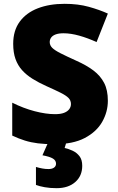

<svg xmlns="http://www.w3.org/2000/svg" viewBox="-20 -744 617 1004"><path d="M544 -217Q544 -159 514.5 -107Q485 -55 423.5 -22.5Q362 10 264 10Q215 10 178.5 5.5Q142 1 110 -9Q78 -19 44 -35V-207Q102 -178 161 -162.5Q220 -147 268 -147Q297 -147 315 -154Q333 -161 342 -173Q351 -185 351 -200Q351 -219 338 -232Q325 -245 297 -259Q269 -273 222 -294Q182 -312 150 -332Q118 -352 95.5 -377Q73 -402 61 -435.5Q49 -469 49 -515Q49 -584 83 -630.5Q117 -677 177.5 -700.5Q238 -724 318 -724Q388 -724 444 -708.5Q500 -693 544 -673L485 -524Q439 -545 394.5 -557.5Q350 -570 312 -570Q287 -570 271 -564Q255 -558 247.5 -547.5Q240 -537 240 -524Q240 -507 253 -494Q266 -481 296.5 -465.5Q327 -450 380 -426Q432 -403 468.5 -375.5Q505 -348 524.5 -310.5Q544 -273 544 -217ZM410 123Q410 176 373.5 208Q337 240 276 240Q242 240 214 235Q186 230 168 223V129Q185 134 201 137Q217 140 233 140Q252 140 262.5 132.5Q273 125 273 112Q273 95 256.5 85Q240 75 202 68L232 0H327L318 30Q338 34 359.5 44Q381 54 395.5 72.5Q410 91 410 123Z"/></svg>

Font: Noto Sans Devanagari Black
Style: Regular
Weight: 900
Version: Version 2.003